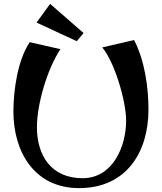

<svg xmlns="http://www.w3.org/2000/svg" viewBox="-20 -932 833 988"><path d="M387 36C631 36 744 -150 744 -368C744 -485 724 -622 670 -726L506 -688C569 -614 629 -413 629 -311C629 -179 561 -15 405 -15C244 -15 170 -131 170 -278C170 -398 225 -581 291 -679L133 -715C71 -623 49 -468 49 -358C49 -153 155 36 387 36ZM168 -816 375 -720 410 -762 238 -912Z"/></svg>

Font: Original Surfer
Style: Regular
Weight: 400
Designer: Astigmatic (AOETI)
Foundry: Astigmatic (AOETI)
Version: Version 1.001